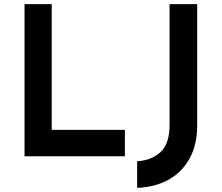

<svg xmlns="http://www.w3.org/2000/svg" viewBox="-20 -752 1066 924"><path d="M98 -732H229V-127H581V0H98ZM929 -148Q929 -55 892 11.5Q855 78 790 113.5Q725 149 640 152V24Q709 20 752.5 -20Q796 -60 796 -151V-732H929Z"/></svg>

Font: Reem Kufi SemiBold
Style: Regular
Weight: 600
Designer: Khaled Hosny
Version: Version 1.001